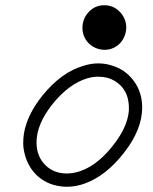

<svg xmlns="http://www.w3.org/2000/svg" viewBox="-20 -697 587 736"><path d="M296 -591Q296 -592 296 -592Q297 -627 321 -652Q345 -677 380 -677Q415 -677 440 -651Q464 -625 464 -591Q463 -557 441 -532Q416 -506 380 -506Q345 -507 320 -531Q296 -556 296 -591ZM236 19Q223 19 211 17Q157 10 119 -27Q88 -58 76 -102Q69 -126 69 -147.5Q69 -169 72 -187Q85 -259 143 -331Q216 -421 301 -445Q329 -454 355.5 -454Q382 -454 405 -447Q459 -432 492 -388Q525 -344 525 -285Q525 -200 455 -111Q388 -25 309 5Q273 19 236 19ZM474 -273Q474 -279 474 -287.5Q474 -296 472 -309Q468 -336 452 -358Q429 -388 391 -399Q375 -403 356 -403Q337 -403 315 -397Q245 -376 183 -300Q120 -222 120 -151Q120 -97 155 -63Q187 -32 236 -32Q280 -32 326 -59Q373 -87 416 -143Q469 -211 474 -273Z"/></svg>

Font: TT2020Base
Style: Italic
Weight: 400
Italic angle: -15°
Version: Version 0.2.000